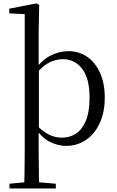

<svg xmlns="http://www.w3.org/2000/svg" viewBox="-20 -825 671 1105"><path d="M119.1 259.8Q120.3 225.6 120.8 185.1Q121.3 144.5 121.8 103.1Q122.3 61.7 122.3 26.7V-743.5L33.3 -748.1V-775.1L189.8 -805.5L205.5 -796.5L202.5 -641V-437.9L203.8 -427.1V-83.1L202.5 -72.8V26.7Q202.5 61.7 203 103.1Q203.5 144.5 204 185.1Q204.5 225.6 205.5 259.8ZM359.6 14.6Q313 14.6 265.4 -9.5Q217.9 -33.6 178.1 -95.7H174.1L187.5 -108.6Q224.8 -68.3 260.9 -50.5Q297 -32.7 337.3 -32.7Q381.1 -32.7 416.9 -55.9Q452.7 -79 474 -129.8Q495.4 -180.6 495.4 -263Q495.4 -374.9 452.4 -429.7Q409.4 -484.5 341.5 -484.5Q304.3 -484.5 266.7 -466.9Q229.1 -449.3 185.3 -398.2L172.4 -413.2H175.1Q215.8 -477 268.4 -503.8Q321 -530.6 373.3 -530.6Q434.5 -530.6 481.7 -498.1Q528.8 -465.6 555.8 -405.7Q582.9 -345.7 582.9 -264Q582.9 -178.5 553.8 -116Q524.8 -53.4 474.4 -19.4Q424 14.6 359.6 14.6ZM34.6 259.8V232.4L144.5 222.2H183.9L301.3 232.4V259.8Z"/></svg>

Font: Noto Serif SC ExtraLight
Style: Regular
Weight: 200
Designer: Ryoko NISHIZUKA 西塚涼子 (kana & ideographs); Frank Grießhammer (Latin, Greek & Cyrillic); Wenlong ZHANG 张文龙 (bopomofo); San
Foundry: Adobe
Version: Version 2.002-H1;hotconv 1.1.0;makeotfexe 2.6.0